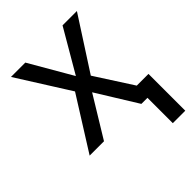

<svg xmlns="http://www.w3.org/2000/svg" viewBox="-201 -637 915 915"><g transform="rotate(-45 256.5 -179.5)"><path d="M255.9 -314.5 381.8 -530.3H478.5L307.6 -265.6L478.5 0H382.8L255.9 -205.1L130.9 0H34.2L201.2 -265.6L34.2 -530.3H130.9ZM507.8 170.9H423.8V-77.1H507.8Z"/></g></svg>

Font: Pretendard GOV Variable
Style: Regular
Weight: 400
Designer: Base glyphs from Inter by Rasmus Andersson; Hangul glyphs from Noto Sans CJK(Source Han Sans) by Jang Soo-young and Kang
Foundry: Kil Hyung-jin
Version: Version 1.307;Glyphs 3.2 (3192)